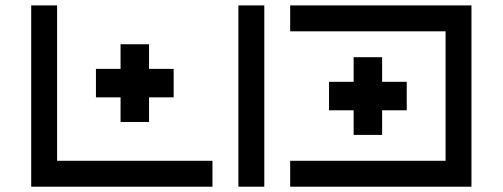

<svg xmlns="http://www.w3.org/2000/svg" viewBox="-20 -704 1895 724"><path d="M878.9 -683.6H976.6V0H878.9ZM1074.2 0V-97.7H1660.2V-585.9H1074.2V-683.6H1757.8V0ZM97.7 -683.6H195.3V-97.7H781.2V0H97.7ZM542 -336.9V-244.1H434.6V-336.9H341.8V-444.3H434.6V-537.1H542V-444.3H634.8V-336.9ZM1420.9 -288.1V-195.3H1313.5V-288.1H1220.7V-395.5H1313.5V-488.3H1420.9V-395.5H1513.7V-288.1Z"/></svg>

Font: BabelStone Club Penguin
Style: Regular
Weight: 400
Designer: Andrew West
Foundry: BabelStone
Version: Version 1.02 November 6, 2013